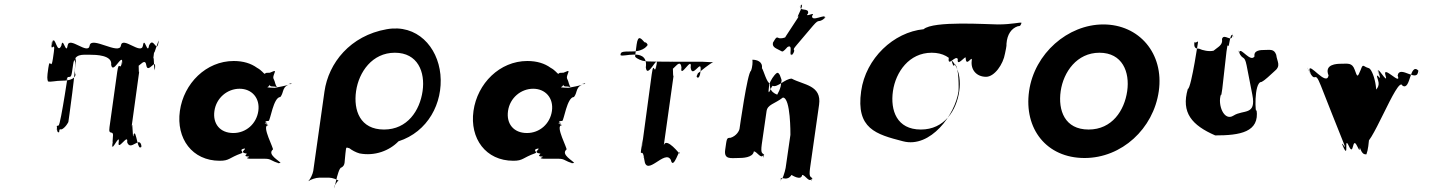

<svg xmlns="http://www.w3.org/2000/svg" viewBox="-20 -860 7814 1045"><path d="M471 -562C499 -562 593 -561 585 -507C595 -453 643 -569 646 -524C638 -470 652 -580 644 -526C635 -462 628 -540 618 -469L576 -168C568 -114 602 -163 594 -109C589 -46 603 -135 591 -75C583 -21 600 -127 592 -73C585 -25 634 -141 626 -86C618 -32 680 -140 672 -86C691 -32 743 -127 750 -62C742 -8 759 -119 751 -65C729 -23 722 -159 708 -130C700 -76 704 -222 696 -168L738 -473C733 -435 737 -570 730 -523C722 -469 735 -576 727 -522C718 -459 768 -560 776 -506C784 -452 832 -552 823 -489C815 -435 832 -544 824 -490C817 -443 819 -577 814 -539L819 -579C814 -541 850 -675 843 -628C835 -574 850 -683 842 -629C833 -566 815 -666 791 -612C783 -558 766 -666 758 -612C750 -558 646 -666 638 -612C630 -558 476 -666 468 -612C460 -558 356 -666 348 -612C340 -558 322 -666 314 -612C290 -558 280 -675 265 -630C257 -576 270 -682 262 -628C253 -564 283 -646 273 -576L268 -541C258 -471 252 -554 243 -490C235 -436 237 -431 241 -417C255 -412 283 -421 319 -421C355 -421 385 -429 391 -452C387 -466 385 -471 393 -525C390 -569 379 -542 388 -526C399 -526 350 -179 352 -196C352 -195 337 -166 316 -156H287C297 -166 280 -176 297 -176C311 -175 306 -165 314 -156C302 -156 304 -158 302 -141C292 -133 284 -160 299 -178C310 -178 360 -522 350 -454C343 -403 339 -432 350 -441C370 -441 368 -441 378 -509C386 -569 425 -562 471 -562Z M959 -256C938 -106 1026 15 1176 15C1230 15 1225 -1 1295 -26C1312 -32 1273 -45 1312 -52C1320 -45 1279 -31 1322 -24C1331 -24 1296 -8 1334 -8C1346 -5 1303 1 1340 4H1422C1459 4 1452 17 1505 30C1514 30 1469 27 1507 27C1501 15 1433 -19 1465 -46C1474 -46 1401 -178 1439 -178C1447 -180 1398 -192 1434 -192C1443 -192 1395 -188 1433 -188C1443 -188 1404 -200 1442 -202C1451 -202 1468 -332 1506 -332C1528 -359 1511 -392 1568 -404C1577 -404 1528 -407 1566 -407C1556 -394 1468 -382 1477 -382C1477 -382 1429 -383 1436 -386C1453 -395 1443 -402 1447 -398C1452 -391 1450 -389 1472 -389C1495 -387 1487 -378 1478 -406C1471 -437 1461 -428 1473 -460C1483 -484 1469 -471 1448 -464C1426 -464 1428 -464 1421 -458C1414 -460 1405 -477 1379 -491C1346 -515 1304 -528 1252 -528C1102 -528 980 -406 959 -256ZM1147 -256C1157 -327 1217 -377 1284 -377C1350 -377 1396 -327 1386 -256C1376 -186 1319 -136 1250 -136C1178 -136 1137 -186 1147 -256Z M1918 -364C1933 -468 2006 -573 2129 -573C2254 -573 2295 -468 2280 -364C2265 -259 2198 -155 2070 -155C1940 -155 1903 -259 1918 -364ZM1746 -362 1685 70C1682 88 1669 115 1659 125V126C1670 117 1700 107 1718 107H1771C1789 107 1816 117 1825 126V125C1817 115 1799 164 1802 146C1792 220 1817 52 1838 52C1861 39 1854 21 1860 -24C1865 -62 1861 -59 1882 -53C1894 -43 1918 -30 1937 -25C2020 -9 2100 -40 2149 -91C2308 -142 2392 -298 2377 -455C2362 -606 2249 -730 2085 -701C1886 -666 1768 -517 1746 -362Z M2557 -256C2536 -106 2624 15 2774 15C2828 15 2823 -1 2893 -26C2910 -32 2871 -45 2910 -52C2918 -45 2877 -31 2920 -24C2929 -24 2894 -8 2932 -8C2944 -5 2901 1 2938 4H3020C3057 4 3050 17 3103 30C3112 30 3067 27 3105 27C3099 15 3031 -19 3063 -46C3072 -46 2999 -178 3037 -178C3045 -180 2996 -192 3032 -192C3041 -192 2993 -188 3031 -188C3041 -188 3002 -200 3040 -202C3049 -202 3066 -332 3104 -332C3126 -359 3109 -392 3166 -404C3175 -404 3126 -407 3164 -407C3154 -394 3066 -382 3075 -382C3075 -382 3027 -383 3034 -386C3051 -395 3041 -402 3045 -398C3050 -391 3048 -389 3070 -389C3093 -387 3085 -378 3076 -406C3069 -437 3059 -428 3071 -460C3081 -484 3067 -471 3046 -464C3024 -464 3026 -464 3019 -458C3012 -460 3003 -477 2977 -491C2944 -515 2902 -528 2850 -528C2700 -528 2578 -406 2557 -256ZM2745 -256C2755 -327 2815 -377 2882 -377C2948 -377 2994 -327 2984 -256C2974 -186 2917 -136 2848 -136C2776 -136 2735 -186 2745 -256Z M3865 -524C3862 -519 3838 -523 3803 -524C3796 -524 3492 -523 3492 -527C3474 -528 3447 -540 3438 -550C3436 -552 3436 -552 3445 -618C3453 -675 3471 -648 3488 -630C3508 -630 3504 -601 3506 -618C3506 -617 3490 -580 3420 -580C3360 -580 3359 -577 3357 -560C3366 -553 3395 -563 3433 -563C3453 -563 3505 -561 3495 -493C3503 -425 3563 -570 3555 -510C3545 -442 3563 -580 3553 -512C3542 -434 3539 -541 3527 -455C3517 -387 3486 -145 3476 -77C3466 -6 3486 -147 3477 -81C3467 -13 3484 -149 3474 -81L3473 -68C3459 16 3477 -71 3487 10C3498 107 3599 -50 3631 10C3645 74 3682 -68 3678 -23C3683 -18 3607 -116 3593 -70L3647 -455C3640 -404 3645 -572 3637 -512C3627 -444 3645 -578 3635 -510C3624 -432 3681 -561 3689 -493C3679 -425 3749 -561 3739 -493C3747 -425 3803 -551 3792 -472C3782 -404 3804 -543 3794 -475C3786 -416 3768 -442 3772 -448C3772 -442 3778 -465 3781 -463C3795 -474 3839 -511 3865 -524ZM3495 -1H3483C3483 -1 3479 -2 3481 -2C3484 -2 3478 0 3481 0C3485 0 3479 -2 3482 -2C3490 -2 3497 0 3497 0C3500 0 3494 -2 3497 -2C3500 -2 3499 -1 3495 -1Z M4230 -583C4239 -577 4242 -577 4266 -604C4301 -624 4268 -548 4292 -564C4316 -591 4271 -538 4295 -565C4317 -603 4282 -575 4316 -615C4340 -642 4381 -693 4405 -720C4443 -764 4430 -730 4469 -761C4493 -788 4445 -737 4469 -764C4476 -788 4395 -737 4400 -774C4424 -801 4354 -760 4378 -787C4386 -823 4320 -792 4341 -832C4365 -859 4314 -805 4338 -832C4364 -846 4311 -759 4324 -769C4348 -796 4230 -627 4254 -654C4270 -667 4247 -648 4221 -652C4206 -660 4205 -658 4187 -628C4181 -601 4208 -596 4230 -583ZM3998 0C4020 0 4078 -1 4083 -36C4100 -36 4122 9 4135 -17C4135 -17 4134 17 4139 -18C4130 -28 4119 -21 4126 -74L4152 -254C4157 -292 4196 -294 4241 -329C4284 -329 4282 -129 4282 -126L4256 54C4253 72 4235 136 4229 110C4229 110 4225 147 4230 112C4240 103 4265 127 4288 92C4288 92 4341 127 4346 92C4363 92 4385 138 4398 112C4398 112 4396 145 4401 110C4392 100 4382 107 4389 54L4438 -290C4453 -397 4354 -397 4289 -432C4253 -432 4211 -381 4185 -393C4176 -386 4163 -339 4163 -367L4167 -402C4174 -422 4192 -451 4207 -462C4222 -472 4231 -432 4234 -424L4229 -390C4219 -350 4202 -342 4214 -342C4236 -342 4162 -344 4171 -406C4154 -406 4135 -480 4127 -489C4132 -525 4099 -535 4075 -535C4077 -525 4076 -495 4067 -474C4048 -465 4005 -159 4005 -159C4003 -147 3988 -120 3956 -110C3934 -110 3936 -107 3927 -45C3919 10 3959 0 3998 0Z M4840 -364C4855 -468 4928 -573 5051 -573C5175 -573 5216 -468 5201 -364C5186 -259 5120 -155 4992 -155C4861 -155 4825 -259 4840 -364ZM5007 -701C4844 -685 4692 -543 4667 -364C4638 -159 4748 -129 4895 -91C5044 -52 5179 -236 5197 -364C5198 -368 5201 -495 5177 -511C5164 -474 5158 -570 5145 -550C5138 -499 5148 -573 5144 -547C5136 -489 5180 -563 5193 -539C5186 -488 5240 -568 5236 -542C5239 -492 5273 -563 5269 -531C5262 -480 5295 -442 5347 -442C5392 -442 5440 -509 5450 -569C5452 -580 5460 -612 5458 -622C5462 -674 5485 -705 5519 -717C5535 -718 5534 -721 5540 -736C5530 -740 5490 -727 5411 -727C5357 -727 5060 -748 5007 -701Z M5581 -364C5552 -159 5676 0 5883 0C6085 0 6258 -159 6287 -364C6316 -569 6180 -727 5985 -727C5792 -727 5610 -569 5581 -364ZM5753 -364C5768 -468 5841 -573 5964 -573C6089 -573 6130 -468 6115 -364C6100 -259 6033 -155 5905 -155C5775 -155 5738 -259 5753 -364Z M6861 -588C6842 -588 6802 -587 6808 -553C6786 -519 6735 -601 6726 -579C6732 -545 6717 -610 6723 -576C6744 -529 6753 -564 6765 -504C6771 -470 6790 -379 6796 -345C6819 -229 6747 -265 6694 -231C6642 -197 6606 -290 6625 -345C6631 -311 6657 -645 6663 -611C6672 -595 6673 -690 6691 -666C6697 -632 6682 -702 6688 -668C6684 -625 6642 -682 6631 -648C6637 -614 6608 -604 6585 -584C6560 -578 6525 -586 6506 -595C6486 -595 6477 -601 6481 -631C6490 -621 6503 -645 6500 -627C6507 -676 6464 -376 6445 -376C6407 -246 6468 -178 6594 -123C6728 -123 6837 -140 6819 -263C6813 -219 6802 -414 6846 -414C6868 -425 6893 -452 6914 -470C6955 -502 6931 -522 6926 -562C6914 -595 6893 -588 6861 -588Z M7281 -513C7255 -513 7186 -511 7211 -449C7199 -387 7103 -526 7107 -478C7131 -416 7073 -534 7104 -475C7144 -396 7132 -488 7169 -394C7193 -332 7267 -146 7292 -84C7319 -15 7268 -121 7291 -55C7313 8 7269 -116 7294 -54C7322 4 7293 -128 7322 -64C7350 -4 7338 -124 7367 -64C7396 0 7366 -121 7393 -54C7417 8 7371 -117 7396 -55C7418 3 7377 -142 7403 -84C7431 -24 7588 -456 7613 -394C7659 -363 7651 -524 7701 -475C7725 -413 7674 -540 7699 -478C7699 -401 7598 -511 7587 -449C7611 -387 7501 -513 7521 -449C7540 -389 7465 -519 7485 -464C7509 -402 7458 -524 7483 -462C7511 -393 7457 -493 7481 -421C7501 -357 7399 -349 7424 -287C7421 -160 7345 -193 7373 -84C7390 -19 7403 -20 7417 -20C7436 -70 7429 -158 7453 -282C7495 -344 7453 -490 7427 -490C7399 -498 7399 -517 7386 -480C7368 -437 7368 -439 7353 -481C7339 -520 7315 -513 7281 -513Z"/></svg>

Font: Hussar Przerywany
Style: Obl
Weight: 400
Foundry: Cannot Into Space Fonts
Version: Version 0.982